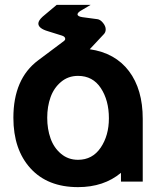

<svg xmlns="http://www.w3.org/2000/svg" viewBox="-20 -749 651 792"><path d="M429.2 -261.2Q429.2 -335 396 -385.5Q362.8 -436 301.8 -436Q261.2 -436 231.7 -411.1Q202.1 -386.2 188.5 -347.9Q174.8 -309.6 174.8 -263.2Q174.8 -216.8 188.5 -178.2Q202.1 -139.6 231.7 -114.7Q261.2 -89.8 301.8 -89.8Q361.3 -89.8 395.3 -139.9Q429.2 -189.9 429.2 -261.2ZM301.8 22.9Q176.3 22.9 105.7 -54.7Q35.2 -132.3 35.2 -263.2Q35.2 -423.8 137.2 -500L244.1 -580.1Q249 -583.5 249 -588.9Q249 -597.7 235.8 -602.1L178.2 -620.1Q138.2 -631.8 138.2 -651.9Q138.2 -664.1 155.8 -680.2L213.9 -729H354L312 -704.1Q299.8 -696.3 299.8 -689.9Q299.8 -681.2 319.8 -678.2L381.8 -669.9Q393.6 -668.5 404.8 -654.8Q416 -641.1 416 -627.9Q416 -615.7 408.2 -607.9L350.1 -545.9Q455.1 -530.8 512 -455.6Q568.8 -380.4 568.8 -258.8V0H479V-36.1Q408.2 22.9 301.8 22.9Z"/></svg>

Font: Miedinger*
Style: Bold
Weight: 700
Version: Version 001.000